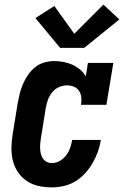

<svg xmlns="http://www.w3.org/2000/svg" viewBox="-20 -802 540 830"><path d="M205 8Q175 8 147 2Q119 -4 96 -19.5Q73 -35 57.5 -58Q42 -81 35.5 -108Q29 -135 29.5 -164.5Q30 -194 35 -223L56 -353Q60 -375 65 -396Q70 -417 79 -438Q88 -459 101 -478Q114 -497 132 -511.5Q150 -526 172 -532Q194 -538 215 -538Q235 -538 255.5 -534Q276 -530 293.5 -522Q311 -514 326 -501.5Q341 -489 351 -472L360 -530H470L440 -349H330Q333 -365 331.5 -380.5Q330 -396 322 -408.5Q314 -421 300 -427Q286 -433 270 -433Q252 -433 235 -425.5Q218 -418 206 -403.5Q194 -389 187.5 -371.5Q181 -354 178 -336L157 -206Q155 -194 154 -182.5Q153 -171 153.5 -159Q154 -147 157 -136Q160 -125 166 -116Q172 -107 182.5 -102Q193 -97 205 -97Q222 -97 238.5 -106.5Q255 -116 266 -130.5Q277 -145 283 -162Q289 -179 292 -197H416Q412 -171 403 -146Q394 -121 380.5 -97.5Q367 -74 348 -53Q329 -32 305.5 -18Q282 -4 256 2Q230 8 205 8ZM240 -595 133 -724 215 -776 301 -656 427 -782 496 -718 344 -595Z"/></svg>

Font: Iosevka Curly Slab XBdObl
Style: Regular
Weight: 800
Italic angle: -9°
Monospace: yes
Designer: Belleve Invis
Foundry: Belleve Invis
Version: Version 11.1.0; ttfautohint (v1.8.3)